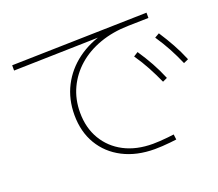

<svg xmlns="http://www.w3.org/2000/svg" viewBox="-124 -891 1247 1097"><g transform="rotate(-20 500.0 -342.5)"><path d="M642 32Q532 32 449.5 -10.5Q367 -53 321.5 -129.5Q276 -206 276 -308Q276 -404 316 -482Q356 -560 429 -614Q502 -668 600 -691L598 -679L39 -665V-697L863 -717V-685L739 -682Q644 -680 565.5 -652Q487 -624 430.5 -574.5Q374 -525 342.5 -458Q311 -391 311 -310Q311 -217 352.5 -147Q394 -77 468 -38.5Q542 0 642 0Q660 0 684.5 -1.5Q709 -3 732.5 -5.5Q756 -8 771 -10L775 22Q760 24 736.5 26.5Q713 29 688 30.5Q663 32 642 32ZM817 -314Q794 -365 769 -411.5Q744 -458 711 -506L738 -523Q771 -474 797 -427Q823 -380 845 -327ZM966 -373Q944 -424 919 -470.5Q894 -517 861 -566L889 -582Q921 -533 947 -486Q973 -439 995 -386Z"/></g></svg>

Font: M PLUS 1 Code ExtraLight
Style: Regular
Weight: 250
Designer: Coji Morishita
Foundry: UNDERFOREST DESIGN
Version: Version 1.002